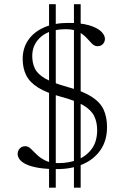

<svg xmlns="http://www.w3.org/2000/svg" viewBox="-20 -795 606 914"><path d="M213.5 98.5V-775H245.5V98.5ZM332 98.5V-775H364V98.5ZM251.5 10Q202.5 10 167 4.5Q131.5 -1 108.8 -11Q86 -21 75 -34.2Q64 -47.5 64 -62Q64 -77 74 -88Q84 -99 100.5 -99Q114.5 -99 126.8 -86.8Q139 -74.5 155.2 -58.8Q171.5 -43 196 -30.8Q220.5 -18.5 258.5 -18.5Q310 -18.5 351.5 -35.8Q393 -53 417.8 -87.8Q442.5 -122.5 442.5 -175.5Q442.5 -213.5 428.5 -242.2Q414.5 -271 377.2 -293.5Q340 -316 270 -334.5Q200.5 -353.5 160.8 -378.5Q121 -403.5 104.5 -437Q88 -470.5 88 -515Q88 -565.5 114.2 -604Q140.5 -642.5 189.2 -664.2Q238 -686 305.5 -686Q365 -686 403.5 -674.8Q442 -663.5 460.8 -645.8Q479.5 -628 479.5 -610Q479.5 -596 470 -585.5Q460.5 -575 444 -575Q430 -575 418 -587.2Q406 -599.5 391.2 -615.5Q376.5 -631.5 353.8 -643.8Q331 -656 294 -656Q217 -656 175.2 -620Q133.5 -584 133.5 -528.5Q133.5 -495 146 -468.8Q158.5 -442.5 195 -421.2Q231.5 -400 303 -380.5Q374.5 -361 415.2 -335.2Q456 -309.5 472.8 -274Q489.5 -238.5 489.5 -190Q489.5 -126.5 459 -81.8Q428.5 -37 375 -13.5Q321.5 10 251.5 10Z"/></svg>

Font: Newsreader 16pt Light
Style: Regular
Weight: 300
Designer: Hugues Gentile
Foundry: Production Type
Version: Version 1.003